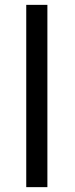

<svg xmlns="http://www.w3.org/2000/svg" viewBox="-20 -770 307 790"><path d="M88 0V-750H175V0Z"/></svg>

Font: Oakes Grotesk
Style: Regular
Weight: 400
Designer: Samuel Oakes
Foundry: Samuel Oakes
Version: Version 1.000;PS 001.000;hotconv 1.0.88;makeotf.lib2.5.64775